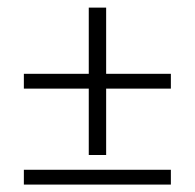

<svg xmlns="http://www.w3.org/2000/svg" viewBox="-20 -567 514 507"><path d="M214.4 -157.7V-333H43V-372.1H214.4V-546.9H260.3V-372.1H431.2V-333H260.3V-157.7ZM43 -79.6V-118.7H431.2V-79.6Z"/></svg>

Font: Elstob 18pt
Style: Regular
Weight: 400
Designer: Peter S. Baker
Version: Version 1.015